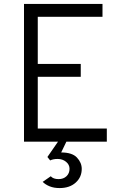

<svg xmlns="http://www.w3.org/2000/svg" viewBox="-20 -720 634 976"><path d="M102 0V-700H501V-634.5H172V-395H390.5V-329.5H172V-66.5H523V0ZM283 236Q254 236 232.5 227.2Q211 218.5 197 204.5L238 176Q251 190.5 277.5 190.5Q302.5 190.5 318 175.8Q333.5 161 333.5 138Q333.5 117 315.8 102.5Q298 88 273 88Q250 88 235 95.5L221 78L275 0H317.5L291 55Q347 55 371.2 81Q395.5 107 395.5 138.5Q395.5 180.5 364.8 208.2Q334 236 283 236Z"/></svg>

Font: Overpass Light
Style: Regular
Weight: 300
Designer: Delve Withrington, Dave Bailey, Thomas Jockin
Foundry: Delve Fonts LLC
Version: Version 4.000; ttfautohint (v1.8.3)